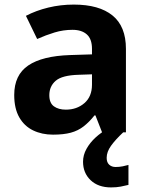

<svg xmlns="http://www.w3.org/2000/svg" viewBox="-20 -577 644 837"><path d="M302 -557Q412 -557 470.5 -509.5Q529 -462 529 -364V0H425L396 -74H392Q369 -45 344.5 -26Q320 -7 288.5 1.5Q257 10 211 10Q163 10 124.5 -8.5Q86 -27 64 -65.5Q42 -104 42 -163Q42 -250 103 -291.5Q164 -333 286 -337L381 -340V-364Q381 -407 358.5 -427Q336 -447 296 -447Q256 -447 218 -435.5Q180 -424 142 -407L93 -508Q137 -531 190.5 -544Q244 -557 302 -557ZM323 -251Q251 -249 223 -225Q195 -201 195 -162Q195 -128 215 -113.5Q235 -99 267 -99Q315 -99 348 -127.5Q381 -156 381 -208V-253ZM445 111Q445 131 456 141Q467 151 484 151Q500 151 515 148Q530 145 540 142V229Q524 233 506 236.5Q488 240 464 240Q408 240 375 208.5Q342 177 342 128Q342 99 357 72Q372 45 396.5 22.5Q421 0 452 -17L517 0Q483 32 464 58.5Q445 85 445 111Z"/></svg>

Font: Noto Sans Tamil
Style: Regular
Weight: 400
Designer: Jelle Bosma - Monotype Design Team
Foundry: Monotype Imaging Inc.
Version: Version 2.003